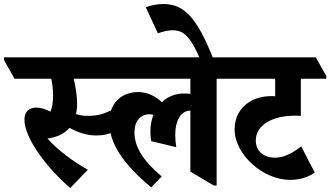

<svg xmlns="http://www.w3.org/2000/svg" viewBox="-84 -910 1636 951"><path d="M264 21 351 -69C281 -109 206 -162 151 -224C157 -225 164 -226 173 -228C210 -236 239 -252 260 -277C300 -254 348 -239 391 -239C430 -239 460 -246 484 -261L463 -363C433 -346 398 -336 351 -336C331 -336 311 -339 292 -345C296 -360 298 -377 298 -394C298 -435 291 -478 281 -520H474V-534L422 -626H-64V-612L-12 -520H170C176 -492 179 -463 179 -437C179 -407 175 -379 166 -357C140 -370 117 -377 96 -377C57 -377 37 -355 37 -317C37 -228 145 -80 264 21Z M665 18 717 -36C629 -110 582 -179 582 -255C582 -310 612 -344 656 -344C663 -344 670 -343 676 -341C666 -317 661 -289 661 -259C661 -241 662 -226 665 -211L789 -181C786 -200 784 -220 784 -241C784 -315 813 -362 859 -362V-60L975 9H989V-520H1106V-534L1054 -626H357V-612L409 -520H859V-445C850 -446 840 -447 829 -447C785 -447 747 -432 718 -404C682 -437 643 -454 599 -454C516 -454 457 -396 457 -307C457 -197 530 -94 665 18Z M908 -615H974C893 -820 830 -890 726 -890C695 -890 668 -885 638 -874L698 -745C723 -754 749 -760 771 -760C804 -760 828 -749 850 -721C870 -697 886 -666 908 -615Z M1353 -19C1403 -19 1446 -34 1475 -55L1408 -185C1363 -150 1321 -129 1277 -129C1220 -129 1183 -164 1183 -214C1183 -290 1264 -337 1377 -337C1386 -337 1398 -337 1406 -336V-520H1532V-534L1480 -626H978V-612L1030 -520H1279V-433C1272 -434 1266 -434 1260 -434C1156 -434 1078 -370 1078 -269C1078 -146 1217 -19 1353 -19Z"/></svg>

Font: Noto Serif Devanagari Condensed ExtraBold
Style: Regular
Weight: 800
Width: 3
Designer: Universal Thirst, Indian Type Foundry and the Monotype Design Team
Foundry: Monotype Imaging Inc.
Version: Version 2.004